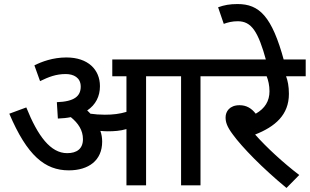

<svg xmlns="http://www.w3.org/2000/svg" viewBox="-20 -916 1531 949"><path d="M485 -216C485 -235 482 -253 476 -269C488 -268 500 -267 511 -267C545 -267 574 -269 605 -278V0H702V-539H875V0H971V-539H1072V-622H535V-539H605V-363C571 -353 539 -349 498 -349C472 -349 449 -351 427 -354C422 -359 417 -365 411 -370C453 -398 474 -440 474 -490C474 -572 415 -632 308 -632C241 -632 186 -611 150 -593L178 -515C221 -536 257 -550 305 -550C343 -550 379 -533 379 -488C379 -441 348 -414 261 -411L266 -330C289 -331 311 -333 330 -337C367 -307 390 -272 390 -228C390 -180 359 -159 312 -159C230 -159 167 -243 110 -385L26 -354C114 -147 202 -74 320 -74C418 -74 485 -123 485 -216Z M1459 -51C1378 -113 1298 -187 1241 -251C1340 -290 1408 -348 1408 -452C1408 -490 1402 -518 1394 -539H1491V-622H1058V-539H1298C1306 -520 1312 -493 1312 -465C1312 -417 1290 -380 1244 -354C1223 -381 1198 -396 1164 -396C1114 -396 1095 -364 1095 -336C1095 -313 1101 -291 1131 -251C1177 -188 1277 -85 1396 13Z M1296 -615H1384C1324 -837 1261 -896 1154 -896C1116 -896 1088 -891 1058 -880L1086 -798C1105 -805 1127 -811 1155 -811C1223 -811 1256 -761 1296 -615Z"/></svg>

Font: Noto Sans Medium
Style: Italic
Weight: 500
Italic angle: -12°
Designer: Monotype Design Team
Foundry: Monotype Imaging Inc.
Version: Version 2.013